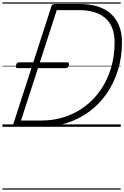

<svg xmlns="http://www.w3.org/2000/svg" viewBox="-20 -1050 1030 1590"><path d="M111 0Q83 0 89 -19L406 -998Q409 -1008 416 -1012.5Q423 -1017 439 -1017H639Q723 -1017 788.5 -996.5Q854 -976 898.5 -935.5Q943 -895 966.5 -836Q990 -777 990 -700Q990 -578 957.5 -471.5Q925 -365 865.5 -278Q806 -191 723.5 -129Q641 -67 540 -33.5Q439 0 325 0ZM154 -52H325Q427 -52 518.5 -82.5Q610 -113 685 -170Q760 -227 815 -307.5Q870 -388 899.5 -487Q929 -586 929 -700Q929 -767 909.5 -817Q890 -867 852 -900Q814 -933 760 -949.5Q706 -966 637 -966H450ZM127 -486Q114 -486 112 -492.5Q110 -499 113 -510Q115 -521 120.5 -527.5Q126 -534 139 -534H536Q549 -534 550.5 -527Q552 -520 550 -510Q547 -499 541.5 -492.5Q536 -486 524 -486ZM0 510H980V520H0ZM0 -20H980V0H0ZM0 -505H980V-500H0ZM0 -1030H980V-1020H0Z"/></svg>

Font: Playwrite CO Guides
Style: Regular
Weight: 400
Designer: Veronika Burian, José Scaglione
Foundry: TypeTogether
Version: Version 1.003